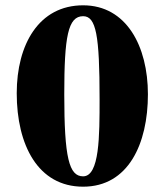

<svg xmlns="http://www.w3.org/2000/svg" viewBox="-20 -703 620 723"><path d="M293 0C463 0 537 -161 537 -348C537 -529 456 -683 293 -683C126 -683 43 -535 43 -352C43 -157 123 0 293 0ZM293 -39C240 -39 222 -109 222 -348C222 -565 236 -642 293 -642C342 -642 355 -570 355 -330C355 -192 355 -39 293 -39Z"/></svg>

Font: Noto Nastaliq Urdu
Style: Bold
Weight: 700
Designer: Monotype Design Team (Patrick Giasson: type design, Kamal Mansour: OpenType code, Glenda Bellarosa). Updated by Simon Co
Foundry: Monotype Imaging Inc., Simon Cozens
Version: Version 3.009